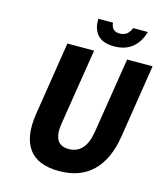

<svg xmlns="http://www.w3.org/2000/svg" viewBox="-123 -923 885 1028"><g transform="rotate(15 320.0 -409.0)"><path d="M293.9 -830.1H375Q378.4 -783.2 423.8 -783.2Q469.2 -783.2 486.8 -830.1H567.9Q552.7 -773.9 513.7 -741.5Q474.6 -709 412.1 -709Q349.6 -709 320.6 -741.5Q291.5 -773.9 293.9 -830.1ZM299.8 12.2Q181.6 12.2 132.6 -55.7Q83.5 -123.5 104 -252.9L168 -659.2H315.9L249 -238.8Q229 -115.2 319.8 -115.2Q412.1 -115.2 432.1 -238.8L499 -659.2H640.1L576.2 -252.9Q555.7 -123 486.3 -55.4Q417 12.2 299.8 12.2Z"/></g></svg>

Font: Office Code Pro D Bold Italic
Style: Regular
Weight: 700
Italic angle: -9°
Designer: Nathan Rutzky & Paul D. Hunt
Foundry: Adobe Systems Incorporated
Version: Version 1.004;PS 001.004;hotconv 1.0.70;makeotf.lib2.5.58329